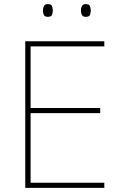

<svg xmlns="http://www.w3.org/2000/svg" viewBox="-20 -915 590 935"><path d="M488 0H103V-714H488V-689H129V-389H468V-364H129V-25H488ZM189 -864Q189 -876 194 -885.5Q199 -895 212 -895Q229 -895 233 -885.5Q237 -876 237 -864Q237 -851 233 -842Q229 -833 212 -833Q199 -833 194 -842Q189 -851 189 -864ZM374 -864Q374 -876 379 -885.5Q384 -895 397 -895Q414 -895 418 -885.5Q422 -876 422 -864Q422 -851 418 -842Q414 -833 397 -833Q384 -833 379 -842Q374 -851 374 -864Z"/></svg>

Font: Noto Sans Devanagari Thin
Style: Regular
Weight: 100
Designer: Jelle Bosma - Monotype Design Team
Foundry: Monotype Imaging Inc.
Version: Version 2.004; ttfautohint (v1.8.4.7-5d5b)